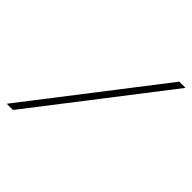

<svg xmlns="http://www.w3.org/2000/svg" viewBox="-197 -699 828 828"><g transform="rotate(45 217.5 -285.0)"><path d="M-31.5 11.3 427.4 -582.3H465.3L6.5 11.3Z"/></g></svg>

Font: Playfair 5pt SemiExpanded Light ExtraBold
Style: Italic
Weight: 800
Italic angle: -15.6°
Version: Version 2.001;gftools[0.9.30]